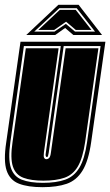

<svg xmlns="http://www.w3.org/2000/svg" viewBox="-25 -765 457 796"><path d="M151 11Q91 11 53.5 -3.5Q16 -18 2.5 -58Q-11 -98 1 -176L60 -592H412L353 -176Q342 -98 317 -57.5Q292 -17 251.5 -3Q211 11 151 11ZM153 -7Q208 -7 245 -20Q282 -33 304 -69.5Q326 -106 336 -176L392 -574H239L177 -132Q175 -121 174 -118Q173 -114 169 -114Q166 -114 165 -118Q163 -121 165 -132L227 -574H74L18 -176Q8 -106 20 -69.5Q32 -33 65.5 -20Q99 -7 153 -7ZM155 -16Q104 -16 72 -28Q40 -40 28.5 -74.5Q17 -109 27 -176L82 -565H218L157 -132Q155 -115 158 -111Q161 -105 167 -105Q174 -105 179 -110.5Q184 -116 186 -132L247 -565H383L328 -176Q318 -109 297.5 -74.5Q277 -40 242 -28Q207 -16 155 -16ZM84 -620 217 -745H301L398 -620H279L245 -649L204 -620ZM117 -634H201L248 -666L286 -634H369L293 -731H221ZM134 -641 223 -724H289L354 -641H289L249 -675L200 -641Z"/></svg>

Font: Alumni Sans Collegiate One SC
Style: Italic
Weight: 400
Italic angle: -8°
Designer: Robert E. Leuschke
Foundry: Robert E. Leuschke
Version: Version 1.100